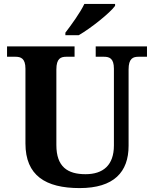

<svg xmlns="http://www.w3.org/2000/svg" viewBox="-20 -951 787 981"><path d="M314 -784V-771H382C445 -807 543 -886 568 -921V-931H411C390 -886 343 -822 314 -784ZM387 10C562 10 637 -72 637 -206V-596C637 -653 660 -661 688 -661H731V-714H469V-661H511C539 -661 562 -653 562 -600V-208C562 -106 506 -61 417 -61C326 -61 268 -98 268 -210V-596C268 -653 291 -661 319 -661H361V-714H16V-661H59C86 -661 110 -653 110 -600V-218C110 -54 213 10 387 10Z"/></svg>

Font: Noto Serif NP Hmong
Style: Bold
Weight: 700
Designer: Dalton Maag Ltd
Foundry: Dalton Maag Ltd
Version: Version 1.001